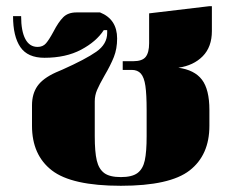

<svg xmlns="http://www.w3.org/2000/svg" viewBox="-20 -586 774 618"><path d="M160 -353 181 -362Q255 -395 290 -419.5Q325 -444 325 -480V-489H314Q290 -452 241 -426Q192 -400 123 -400Q69 -400 45.5 -434.5Q22 -469 22 -534H48Q48 -486 61.5 -460.5Q75 -435 101 -435Q118 -435 128 -446.5Q138 -458 152 -484Q168 -515 183.5 -530.5Q199 -546 226 -546H302Q357 -524 357 -462Q357 -429 346.5 -402.5Q336 -376 316 -342Q300 -314 292.5 -296.5Q285 -279 285 -260V-148Q285 -97 291.5 -69.5Q298 -42 315.5 -29Q333 -16 369 -16Q405 -16 422.5 -29Q440 -42 446 -69.5Q452 -97 452 -148V-231Q452 -282 448 -309.5Q444 -337 433.5 -349Q423 -361 404 -361H375V-389H409Q438 -389 449 -403Q460 -417 460 -447V-543L653 -566H662V-486Q662 -435 632.5 -405Q603 -375 554 -368Q606 -361 630 -329.5Q654 -298 654 -232V-181Q654 -87 590.5 -37.5Q527 12 369 12Q211 12 147 -37.5Q83 -87 83 -181V-247Q83 -284 100.5 -309Q118 -334 160 -353Z"/></svg>

Font: Chonburi
Style: Regular
Weight: 400
Designer: Thanarat Vachiruckul and Stawix Ruecha
Foundry: Cadson Demak & Katatrad
Version: Version 1.000